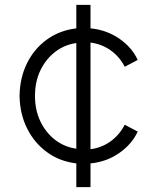

<svg xmlns="http://www.w3.org/2000/svg" viewBox="-20 -765 644 785"><path d="M292 0V-97Q224 -105 172 -143Q120 -181 90.5 -240.5Q61 -300 60 -373Q61 -447 90.5 -506.5Q120 -566 172 -603.5Q224 -641 292 -649V-745H350V-649Q415 -643 467 -607.5Q519 -572 543 -520L490 -492Q469 -533 432.5 -559Q396 -585 350 -591V-155Q396 -161 432 -187Q468 -213 490 -255L543 -227Q519 -175 467 -139Q415 -103 350 -97V0ZM123 -373Q123 -315 145 -269Q167 -223 205 -193.5Q243 -164 292 -157V-589Q243 -582 205 -552.5Q167 -523 145 -477Q123 -431 123 -373Z"/></svg>

Font: Plus Jakarta Sans Light
Style: Regular
Weight: 300
Designer: Gumpita Rahayu
Foundry: Tokotype
Version: Version 2.006; ttfautohint (v1.8.4.7-5d5b)